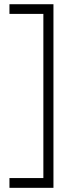

<svg xmlns="http://www.w3.org/2000/svg" viewBox="-20 -734 359 912"><path d="M24.9 111.8H186V-668H24.9V-713.9H233.9V158.2H24.9Z"/></svg>

Font: Open Sans Light
Style: Regular
Weight: 300
Foundry: Ascender Corporation
Version: Version 1.10